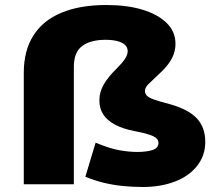

<svg xmlns="http://www.w3.org/2000/svg" viewBox="-20 -736 871 767"><path d="M550 11Q510 11 470.5 7Q431 3 394 -6Q357 -15 321 -30L362 -166Q417 -143 456 -136Q495 -129 529 -129Q564 -129 588.5 -136.5Q613 -144 613 -165Q613 -182 592 -192Q571 -202 519 -212Q472 -221 440.5 -237.5Q409 -254 393 -278Q377 -302 377 -335Q377 -369 395 -399.5Q413 -430 446 -462Q468 -484 479 -500.5Q490 -517 490 -531Q490 -547 479 -557Q468 -567 448 -572Q428 -577 402 -577Q341 -577 308 -552Q275 -527 275 -469V0H75V-445Q75 -533 113 -593.5Q151 -654 225 -685Q299 -716 405 -716Q487 -716 548.5 -697.5Q610 -679 645.5 -644.5Q681 -610 681 -561Q681 -540 674 -520Q667 -500 652.5 -480.5Q638 -461 615 -440Q588 -415 573.5 -400.5Q559 -386 559 -373Q559 -362 566.5 -354Q574 -346 595 -338.5Q616 -331 655 -321Q731 -300 765.5 -264Q800 -228 800 -169Q800 -115 768 -74Q736 -33 679.5 -11Q623 11 550 11Z"/></svg>

Font: Nunito Sans 7pt SemiExpanded Black
Style: Regular
Weight: 900
Width: 6
Designer: Vernon Adams
Foundry: Vernon Adams
Version: Version 3.101;gftools[0.9.27]